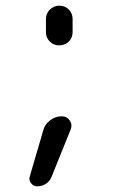

<svg xmlns="http://www.w3.org/2000/svg" viewBox="-20 -547 402 677"><path d="M111 110Q98 110 89.5 99Q81 88 85 75L133 -89Q139 -110 157.5 -123.5Q176 -137 198 -137Q216 -137 226 -122Q236 -107 229 -90L162 76Q156 92 142 101Q128 110 111 110ZM236 -480V-433Q236 -414 222.5 -400.5Q209 -387 189 -387Q169 -387 155.5 -400.5Q142 -414 142 -433V-480Q142 -500 156 -513.5Q170 -527 189.5 -527Q209 -527 222.5 -513.5Q236 -500 236 -480Z"/></svg>

Font: Rounded Mplus 1c
Style: Regular
Weight: 400
Version: Version 1.059.20150529